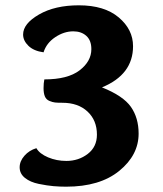

<svg xmlns="http://www.w3.org/2000/svg" viewBox="-20 -693 614 723"><path d="M364 -364Q444 -332 473 -290.5Q502 -249 502 -190Q502 -109 429 -49.5Q356 10 229 10Q205 10 181.5 8Q158 6 126 -0.5Q94 -7 74 -23Q54 -39 54 -63Q54 -86 72 -106.5Q90 -127 117 -135Q129 -114 161 -100.5Q193 -87 230 -87Q276 -87 310.5 -113.5Q345 -140 345 -186Q345 -240 309.5 -273Q274 -306 215 -306Q197 -306 187.5 -307Q178 -308 166 -313Q154 -318 149 -330Q144 -342 144 -361Q144 -380 147 -394Q235 -394 279.5 -428Q324 -462 324 -508Q324 -541 305 -558Q286 -575 256 -575Q221 -575 188 -553Q155 -531 144 -496Q107 -501 87 -520.5Q67 -540 67 -563Q67 -604 127 -638.5Q187 -673 277 -673Q373 -673 427 -627.5Q481 -582 481 -519Q481 -412 364 -364Z"/></svg>

Font: Overlock Black
Style: Regular
Weight: 900
Designer: Dario Muhafara
Foundry: Dario Manuel Muhafara
Version: Version 1.002